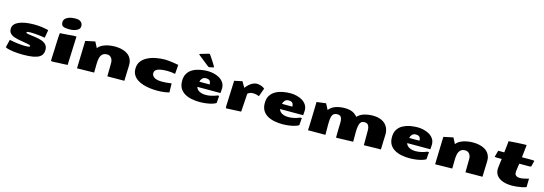

<svg xmlns="http://www.w3.org/2000/svg" viewBox="24 -1975 8996 3175"><g transform="rotate(15 4522.5 -387.5)"><path d="M365.2 19Q332.5 19 290.5 16.8Q248.5 14.6 205.1 9.5Q161.6 4.4 123.8 -4.6Q85.9 -13.7 61.5 -26.9L93.8 -162.1Q179.7 -144 246.6 -137Q313.5 -129.9 359.4 -129.9Q401.4 -129.9 423.6 -134.5Q445.8 -139.2 445.8 -145.5Q445.8 -159.7 430.9 -164.6Q416 -169.4 385.7 -175.8Q329.6 -186.5 272.2 -195.6Q214.8 -204.6 167 -219.7Q119.1 -234.9 90.1 -263.7Q61 -292.5 61 -342.3Q61 -388.7 88.4 -419.7Q115.7 -450.7 159.2 -469.2Q202.6 -487.8 251.7 -497.1Q300.8 -506.3 345.2 -509.3Q389.6 -512.2 418 -512.2Q491.2 -512.2 552.2 -503.4Q613.3 -494.6 665.5 -481.4L642.1 -344.7Q627 -348.6 598.1 -352.8Q569.3 -356.9 533 -360.8Q496.6 -364.7 459 -367.2Q421.4 -369.6 389.2 -369.6Q362.3 -369.6 345 -366Q327.6 -362.3 327.6 -353Q327.6 -341.3 342.3 -337.2Q356.9 -333 383.3 -329.6Q438.5 -322.8 495.1 -314.7Q551.8 -306.6 599.9 -289.8Q647.9 -272.9 677.2 -240.5Q706.5 -208 706.5 -152.8Q706.5 -114.3 691.9 -82.5Q677.2 -50.8 639.9 -28.1Q602.5 -5.4 535.9 6.8Q469.2 19 365.2 19Z M1176.3 -672.9Q1172.4 -643.1 1146 -623.5Q1119.6 -604 1082 -594.5Q1044.4 -585 1006.3 -585Q951.7 -585 918.9 -591.3Q886.2 -597.7 871.8 -617.4Q857.4 -637.2 857.4 -676.3Q857.4 -698.2 876 -723.4Q894.5 -748.5 939.2 -766.1Q983.9 -783.7 1062 -783.7Q1121.6 -783.7 1152.1 -752.7Q1182.6 -721.7 1176.3 -672.9ZM888.7 2.9Q876.5 2.9 864.5 2.2Q852.5 1.5 840.8 -2Q840.8 -20.5 843.3 -74Q845.7 -127.4 849.1 -203.1Q850.1 -234.9 851.6 -274.2Q853 -313.5 855 -353.8Q856.9 -394 859.1 -428.2Q861.3 -462.4 864.3 -483.4Q920.4 -487.3 979 -491Q1037.6 -494.6 1095.7 -501H1097.7Q1121.1 -501 1144.5 -499.5L1126 -43.5V-40Q1126 -32.7 1126.2 -25.4Q1126.5 -18.1 1127 -10.3Q1109.4 -7.8 1080.3 -6.3Q1051.3 -4.9 1016.8 -3.7Q982.4 -2.4 948.7 -1Q915 0.5 889.2 2.9Z M1289.1 4.9Q1289.1 -7.3 1290 -45.4Q1291 -83.5 1292.7 -135.7Q1294.4 -188 1295.9 -243.9Q1297.4 -299.8 1299.1 -349.4Q1300.8 -398.9 1301.8 -431.4Q1302.7 -463.9 1302.7 -467.8L1466.3 -502.4L1518.6 -401.9Q1549.3 -440.9 1596.4 -463.6Q1643.6 -486.3 1697.5 -496.1Q1751.5 -505.9 1802.7 -505.9Q1917.5 -505.9 1997.6 -463.9Q2077.6 -421.9 2101.1 -334.5Q2105 -317.4 2106.2 -299.3Q2107.4 -281.2 2107.4 -263.7Q2107.4 -245.6 2106.2 -217.8Q2105 -189.9 2103 -138.7Q2101.1 -87.4 2098.6 1.5L1807.6 3.4L1810.5 -229Q1810.5 -278.8 1783.4 -312.5Q1756.3 -346.2 1712.9 -346.2Q1658.2 -346.2 1630.1 -317.6Q1602.1 -289.1 1592.5 -243.9Q1583 -198.7 1583 -147.9Q1583 -134.8 1582.5 -110.6Q1582 -86.4 1581.8 -61Q1581.5 -35.6 1581.1 -17.8Q1580.6 0 1580.6 0Z M2663.1 19Q2602.1 19 2539.6 11.2Q2477.1 3.4 2420.4 -14.2Q2363.8 -31.7 2319.3 -61.5Q2274.9 -91.3 2249 -135.3Q2223.1 -179.2 2223.1 -239.3Q2223.1 -314.9 2262.2 -366.9Q2301.3 -418.9 2365.7 -450.9Q2430.2 -482.9 2507.6 -497.3Q2585 -511.7 2661.6 -511.7Q2688.5 -511.7 2731.4 -507.1Q2774.4 -502.4 2818.1 -495.6Q2861.8 -488.8 2891.6 -482.4L2879.4 -325.7Q2843.8 -332.5 2813.2 -336.4Q2782.7 -340.3 2742.7 -340.3Q2686.5 -340.3 2637.5 -332.5Q2588.4 -324.7 2557.9 -304Q2527.3 -283.2 2527.3 -244.6Q2527.3 -201.7 2569.3 -173.6Q2611.3 -145.5 2703.6 -145.5Q2733.4 -145.5 2778.6 -148.9Q2823.7 -152.3 2864.7 -159.2L2868.2 -5.4Q2828.1 5.4 2777.8 12.2Q2727.5 19 2663.1 19Z M3390.1 18.6Q3322.3 18.6 3256.6 6.3Q3190.9 -5.9 3137.7 -35.4Q3084.5 -64.9 3052.7 -115.7Q3021 -166.5 3021 -244.1Q3021 -324.2 3054.9 -376.2Q3088.9 -428.2 3144 -457.5Q3199.2 -486.8 3264.6 -498.8Q3330.1 -510.7 3392.6 -510.7Q3442.4 -510.7 3495.6 -498.5Q3548.8 -486.3 3594.2 -459.5Q3639.6 -432.6 3667 -389.6Q3694.3 -346.7 3691.9 -285.2Q3691.9 -279.3 3690.9 -273.9L3686.5 -213.9H3290.5Q3302.2 -169.4 3347.2 -145Q3392.1 -120.6 3459.5 -120.6Q3501 -120.6 3549.3 -130.9Q3597.7 -141.1 3650.9 -163.1H3677.2L3668 -39.1Q3648.4 -24.4 3606.7 -11.2Q3564.9 2 3508.8 10.3Q3452.6 18.6 3390.1 18.6ZM3476.6 -304.7Q3476.1 -352.5 3454.3 -370.6Q3432.6 -388.7 3396.5 -388.7Q3353 -388.7 3329.3 -363.3Q3305.7 -337.9 3300.3 -304.7ZM3409.2 -581.1Q3392.6 -576.2 3383.5 -580.6Q3374.5 -585 3364.3 -593.3L3193.8 -729Q3182.1 -738.8 3182.6 -744.1Q3183.1 -749.5 3201.2 -754.4Q3230.5 -762.2 3260.7 -771.5Q3291 -780.8 3331.5 -792.5Q3344.2 -796.9 3353 -789.1Q3354.5 -786.6 3356.9 -783.4Q3359.4 -780.3 3361.8 -775.9Q3373.5 -758.3 3393.1 -729.7Q3412.6 -701.2 3431.6 -671.4Q3450.7 -641.6 3462.6 -620.1Q3474.6 -598.6 3471.7 -595.7Q3468.3 -593.3 3465.8 -593.3Q3455.6 -591.3 3440.2 -588.4Q3424.8 -585.4 3409.2 -581.1Z M3836.9 5.4Q3835.9 -2.9 3835 -12Q3834 -21 3834 -30.3L3852.1 -468.3L3987.3 -497.1L4043.9 -398.9Q4095.7 -465.8 4143.6 -492.2Q4191.4 -518.6 4230 -518.6Q4256.8 -518.6 4284.7 -511Q4312.5 -503.4 4334.2 -492.2Q4356 -481 4364.3 -469.7L4313 -328.1Q4283.2 -340.8 4257.8 -345.7Q4232.4 -350.6 4211.9 -350.6Q4179.7 -350.6 4158.7 -342.3Q4137.7 -334 4127.7 -325.4Q4117.7 -316.9 4117.2 -316.9L4096.7 -5.9L3885.3 4.4Z M4805.7 18.6Q4737.8 18.6 4672.1 6.3Q4606.4 -5.9 4553.2 -35.4Q4500 -64.9 4468.3 -115.7Q4436.5 -166.5 4436.5 -244.1Q4436.5 -324.2 4470.5 -376.2Q4504.4 -428.2 4559.6 -457.5Q4614.7 -486.8 4680.2 -498.8Q4745.6 -510.7 4808.1 -510.7Q4857.9 -510.7 4911.1 -498.5Q4964.4 -486.3 5009.8 -459.5Q5055.2 -432.6 5082.5 -389.6Q5109.9 -346.7 5107.4 -285.2Q5107.4 -279.3 5106.4 -273.9L5102.1 -213.9H4706.1Q4717.8 -169.4 4762.7 -145Q4807.6 -120.6 4875 -120.6Q4916.5 -120.6 4964.8 -130.9Q5013.2 -141.1 5066.4 -163.1H5092.8L5083.5 -39.1Q5064 -24.4 5022.2 -11.2Q4980.5 2 4924.3 10.3Q4868.2 18.6 4805.7 18.6ZM4892.1 -304.7Q4891.6 -352.5 4869.9 -370.6Q4848.1 -388.7 4812 -388.7Q4768.6 -388.7 4744.9 -363.3Q4721.2 -337.9 4715.8 -304.7Z M5243.2 5.4 5246.1 -45.4Q5247.6 -79.1 5249.3 -131.8Q5251 -184.6 5252.7 -243.4Q5254.4 -302.2 5255.6 -355.2Q5256.8 -408.2 5257.8 -443.4Q5258.8 -478.5 5258.8 -482.4L5417.5 -502.4L5469.7 -401.9Q5516.1 -460.4 5586.9 -483.2Q5657.7 -505.9 5734.9 -505.9Q5818.4 -505.9 5868.4 -483.6Q5918.5 -461.4 5957 -415.5Q6005.4 -466.3 6075.9 -486.1Q6146.5 -505.9 6218.8 -505.9Q6310.1 -505.9 6372.6 -475.3Q6435.1 -444.8 6467 -390.1Q6499 -335.4 6499 -263.7Q6499 -245.6 6497.8 -218Q6496.6 -190.4 6494.6 -139.4Q6492.7 -88.4 6490.2 0.5Q6473.1 0 6442.1 0.5Q6411.1 1 6374 1.7Q6336.9 2.4 6301 3.4Q6265.1 4.4 6237.8 4.9Q6210.4 5.4 6199.7 5.4V-243.7Q6199.7 -300.3 6178.7 -334.7Q6157.7 -369.1 6103.5 -364.7Q6088.4 -363.3 6072.5 -357.4Q6056.6 -351.6 6043.7 -332Q6030.8 -312.5 6022.7 -271.2Q6014.6 -230 6014.6 -157.7V-4.4L5723.1 4.4V-35.2Q5723.1 -64.9 5723.9 -102.5Q5724.6 -140.1 5725.6 -175.3Q5726.6 -210.4 5727.3 -233.6Q5728 -256.8 5728 -258.3Q5728 -327.1 5705.6 -352.8Q5683.1 -378.4 5636.7 -375.5Q5589.8 -372.6 5569.8 -343.3Q5549.8 -314 5545.2 -267.6Q5540.5 -221.2 5540.5 -167V-147.9Q5540.5 -122.1 5541 -81.3Q5541.5 -40.5 5541.5 4.4Z M6982.4 18.6Q6914.6 18.6 6848.9 6.3Q6783.2 -5.9 6730 -35.4Q6676.8 -64.9 6645 -115.7Q6613.3 -166.5 6613.3 -244.1Q6613.3 -324.2 6647.2 -376.2Q6681.2 -428.2 6736.3 -457.5Q6791.5 -486.8 6856.9 -498.8Q6922.4 -510.7 6984.9 -510.7Q7034.7 -510.7 7087.9 -498.5Q7141.1 -486.3 7186.5 -459.5Q7231.9 -432.6 7259.3 -389.6Q7286.6 -346.7 7284.2 -285.2Q7284.2 -279.3 7283.2 -273.9L7278.8 -213.9H6882.8Q6894.5 -169.4 6939.5 -145Q6984.4 -120.6 7051.8 -120.6Q7093.3 -120.6 7141.6 -130.9Q7189.9 -141.1 7243.2 -163.1H7269.5L7260.3 -39.1Q7240.7 -24.4 7199 -11.2Q7157.2 2 7101.1 10.3Q7044.9 18.6 6982.4 18.6ZM7068.8 -304.7Q7068.4 -352.5 7046.6 -370.6Q7024.9 -388.7 6988.8 -388.7Q6945.3 -388.7 6921.6 -363.3Q6897.9 -337.9 6892.6 -304.7Z M7419.9 4.9Q7419.9 -7.3 7420.9 -45.4Q7421.9 -83.5 7423.6 -135.7Q7425.3 -188 7426.8 -243.9Q7428.2 -299.8 7429.9 -349.4Q7431.6 -398.9 7432.6 -431.4Q7433.6 -463.9 7433.6 -467.8L7597.2 -502.4L7649.4 -401.9Q7680.2 -440.9 7727.3 -463.6Q7774.4 -486.3 7828.4 -496.1Q7882.3 -505.9 7933.6 -505.9Q8048.3 -505.9 8128.4 -463.9Q8208.5 -421.9 8231.9 -334.5Q8235.8 -317.4 8237.1 -299.3Q8238.3 -281.2 8238.3 -263.7Q8238.3 -245.6 8237.1 -217.8Q8235.8 -189.9 8233.9 -138.7Q8231.9 -87.4 8229.5 1.5L7938.5 3.4L7941.4 -229Q7941.4 -278.8 7914.3 -312.5Q7887.2 -346.2 7843.8 -346.2Q7789.1 -346.2 7761 -317.6Q7732.9 -289.1 7723.4 -243.9Q7713.9 -198.7 7713.9 -147.9Q7713.9 -134.8 7713.4 -110.6Q7712.9 -86.4 7712.6 -61Q7712.4 -35.6 7711.9 -17.8Q7711.4 0 7711.4 0Z M8735.4 17.6Q8646 17.6 8576.7 -7.3Q8507.3 -32.2 8470.7 -82.8Q8434.1 -133.3 8441.4 -210Q8445.3 -247.6 8450.4 -287.6Q8455.6 -327.6 8461.4 -364.7H8397Q8377 -364.7 8362.5 -365.7Q8348.1 -366.7 8339.4 -369.1L8369.6 -481H8473.1Q8482.4 -548.8 8486.1 -595.5Q8489.7 -642.1 8494.1 -677.7Q8523.4 -680.7 8564 -683.6Q8604.5 -686.5 8648.4 -689Q8692.4 -691.4 8732.2 -692.9Q8772 -694.3 8799.8 -694.3L8776.4 -479H8946.8Q8971.7 -479 8989.7 -473.6L8963.9 -369.6Q8953.6 -366.2 8940.2 -365.2Q8926.8 -364.3 8911.1 -364.3Q8904.3 -364.3 8897.5 -364.5Q8890.6 -364.7 8883.3 -364.7H8762.2Q8755.9 -329.1 8750.7 -294.7Q8745.6 -260.3 8742.7 -228.5Q8739.3 -191.4 8751.2 -171.9Q8763.2 -152.3 8785.4 -145.5Q8807.6 -138.7 8834.5 -138.7H8835Q8859.4 -138.7 8886.7 -144Q8914.1 -149.4 8939.2 -156.2Q8964.4 -163.1 8981 -167.5L8978 -21.5Q8943.8 -8.3 8899.2 0.5Q8854.5 9.3 8810.5 13.4Q8766.6 17.6 8735.4 17.6Z"/></g></svg>

Font: Seymour One
Style: Regular
Weight: 400
Designer: Vernon Adams
Foundry: Vernon Adams
Version: Version 1.100; ttfautohint (v1.8.4.7-5d5b);gftools[0.9.33]